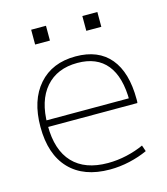

<svg xmlns="http://www.w3.org/2000/svg" viewBox="-107 -784 765 877"><g transform="rotate(-15 275.5 -345.0)"><path d="M305 10Q182 10 115 -60Q48 -130 48 -260Q48 -386 111.5 -458Q175 -530 286 -530Q393 -530 449 -463Q505 -396 505 -268Q505 -263 505 -259.5Q505 -256 504 -251H66V-282H483L472 -269Q472 -383 425 -441Q378 -499 286 -499Q190 -499 136 -437Q82 -375 82 -262V-257Q82 -141 139 -81Q196 -21 304 -21Q349 -21 393 -31Q437 -41 474 -58L484 -29Q445 -11 398.5 -0.5Q352 10 305 10ZM364 -630V-700H435V-630ZM122 -630V-700H192V-630Z"/></g></svg>

Font: M PLUS 1 Thin ExtraLight
Style: Regular
Weight: 250
Version: Version 1.001